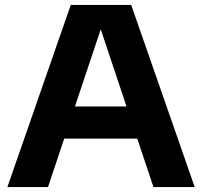

<svg xmlns="http://www.w3.org/2000/svg" viewBox="-20 -760 820 780"><path d="M10 0 267.5 -740H513L771 0H603.5L380.5 -667H398L175 0ZM198.5 -197 236.5 -327.5H543.5L581 -197Z"/></svg>

Font: Encode Sans SemiExpanded
Style: Bold
Weight: 700
Width: 6
Designer: Multiple Designers
Foundry: Impallari Type
Version: Version 3.002